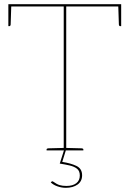

<svg xmlns="http://www.w3.org/2000/svg" viewBox="-20 -720 620 919"><path d="M285 0V-689H20V-700H560V-689H297V0ZM203 0V-5Q203 -7 205.5 -8.5Q208 -10 210 -10L287 -12L288 0ZM294 0 295 -12 372 -10Q374 -10 376.5 -8.5Q379 -7 379 -5V0ZM546 -695 560 -689V-595H554Q552 -595 550.5 -597.5Q549 -600 549 -602ZM34 -695 31 -602Q31 -600 29.5 -597.5Q28 -595 26 -595H20V-689ZM295 179Q275 179 255 172Q235 165 223 153L226 150Q230 146 234 149Q252 162 265.5 166Q279 170 298 170Q328 170 345 157Q362 144 362 120Q362 98 348.5 87.5Q335 77 313.5 72Q292 67 266 63L286 0H295L278 55Q318 61 345.5 74Q373 87 373 119Q373 148 351 163.5Q329 179 295 179Z"/></svg>

Font: Aleo Thin
Style: Regular
Weight: 250
Designer: Alessio Laiso
Foundry: Alessio Laiso
Version: Version 2.001;gftools[0.9.29]